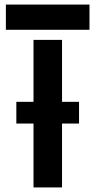

<svg xmlns="http://www.w3.org/2000/svg" viewBox="-20 -820 417 840"><path d="M51.5 -279.5V-374.5H325.8V-279.5ZM126.6 0V-645.5H251.4V0ZM5.7 -689.7V-800H371.5V-689.7Z"/></svg>

Font: Big Shoulders Stencil Thin
Style: Regular
Weight: 100
Designer: Patric King
Foundry: XO Type Co
Version: Version 2.001